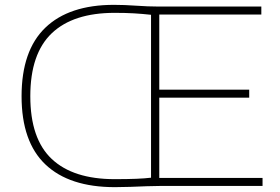

<svg xmlns="http://www.w3.org/2000/svg" viewBox="-20 -767 1157 792"><path d="M454 5Q266 5 167.5 -88.5Q69 -182 69 -370Q69 -558.5 167 -652.8Q265 -747 450 -747Q493 -747 542 -743.5Q591 -740 633 -740H1058V-707H637V-397H1008V-364H637V-33H1063V0H643Q618.5 0 585.2 1.2Q552 2.5 517.2 3.8Q482.5 5 454 5ZM453 -28Q505.5 -28 542 -29.5Q578.5 -31 603 -34V-706Q566.5 -710 532 -712Q497.5 -714 453 -714Q282 -714 193.5 -629.8Q105 -545.5 105 -370Q105 -194.5 193.5 -111.2Q282 -28 453 -28Z"/></svg>

Font: Encode Sans Expanded Expanded Thin
Style: Regular
Weight: 100
Width: 7
Designer: Multiple Designers
Foundry: Impallari Type
Version: Version 3.000; ttfautohint (v1.8.3) -l 8 -r 50 -G 200 -x 14 